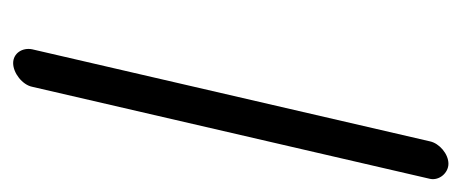

<svg xmlns="http://www.w3.org/2000/svg" viewBox="-225 -470 702 292"><g transform="rotate(90 126.0 -324.0)"><path d="M195 -627 55 -22C52 -7 61 7 76 7C91 7 109 -7 112 -22L252 -627C255 -641 243 -655 229 -655C214 -655 198 -641 195 -627Z"/></g></svg>

Font: Electronic
Style: It
Weight: 400
Version: Version 1.011